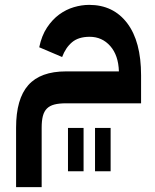

<svg xmlns="http://www.w3.org/2000/svg" viewBox="-20 -464 637 788"><path d="M46 60Q46 -58 96 -114.5Q146 -171 251 -171H468Q466 -237 432.5 -275Q399 -313 348 -313Q302 -313 275.5 -290.5Q249 -268 235 -230L141 -270Q151 -318 173 -351Q195 -384 223 -404.5Q251 -425 283 -434.5Q315 -444 346 -444Q445 -444 502 -369Q559 -294 559 -155V-40H251Q222 -40 203 -35Q184 -30 172.5 -18.5Q161 -7 156 12Q151 31 151 60V304H46ZM259 61H323V239H259ZM370 61H434V239H370Z"/></svg>

Font: IBM Plex Sans Arabic SemiBold
Style: Regular
Weight: 600
Designer: Mike Abbink, Paul van der Laan, Pieter van Rosmalen, Wael Morcos, Khajak Apelian
Foundry: Bold Monday
Version: Version 1.1